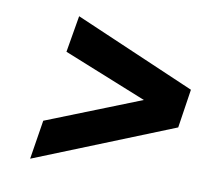

<svg xmlns="http://www.w3.org/2000/svg" viewBox="-56 -622 594 547"><g transform="rotate(10 240.5 -348.0)"><path d="M64 -136 82 -249 354 -357 113 -454 131 -560 481 -409 464 -297Z"/></g></svg>

Font: Exo
Style: DemiBoldItalic
Weight: 600
Designer: Natanael Gama
Version: Version 1